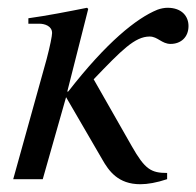

<svg xmlns="http://www.w3.org/2000/svg" viewBox="-20 -461 505 494"><path d="M153 -225 207 -438 204 -441C154 -431 103 -421 53 -414V-400H81C95 -400 114 -394 114 -376C114 -369 109 -343 100 -309L14 0H90L150 -211L243 -51C260 -21 284 13 341 13C360 13 383 9 410 0V-16C369 -16 353 -25 319 -85L221 -257C293 -332 327 -367 365 -367C386 -367 396 -348 419 -348C445 -348 465 -365 465 -394C465 -419 448 -441 411 -441C403 -441 393 -439 385 -436C331 -414 254 -352 156 -226Z"/></svg>

Font: STIXGeneral
Style: Italic
Weight: 400
Italic angle: -16.33°
Designer: MicroPress Inc., with final additions and corrections provided by Coen Hoffman, Elsevier (retired)
Version: Version 1.1.0